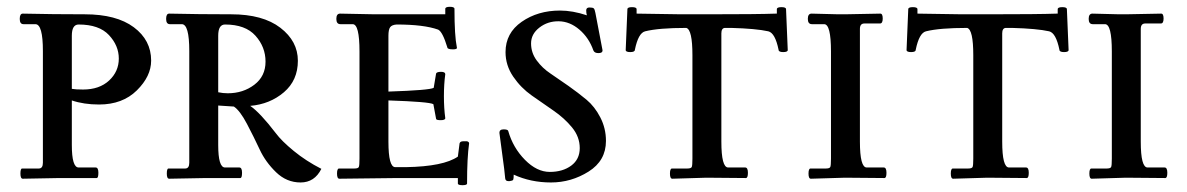

<svg xmlns="http://www.w3.org/2000/svg" viewBox="-20 -523 3487 564"><path d="M154 0 47 2Q40 2 40 -13Q40 -28 45 -28H94Q106 -28 106 -45V-373Q106 -452 84 -452H49Q38 -452 38 -467.5Q38 -483 47 -483Q136 -481 229 -481Q322 -481 373 -443Q424 -405 424 -345Q424 -299 382 -257.5Q340 -216 271 -216Q226 -216 191 -228V-97Q191 -31 211 -31H261Q269 -31 269 -15.5Q269 0 264 0ZM211 -451Q191 -451 191 -418V-262Q202 -260 224 -260Q272 -260 300.5 -286.5Q329 -313 329 -351Q329 -389 300 -420Q271 -451 211 -451Z M584 0 477 2Q470 2 470 -13Q470 -28 475 -28H524Q536 -28 536 -45V-373Q536 -452 514 -452H479Q468 -452 468 -467.5Q468 -483 477 -483Q566 -481 659 -481Q752 -481 803.5 -441.5Q855 -402 855 -344.5Q855 -287 814 -252Q773 -217 715 -212Q744 -192 790 -132Q807 -109 843 -79.5Q879 -50 924 -27Q904 13 863 13Q822 13 791 -17Q760 -47 743 -83.5Q726 -120 705.5 -159Q685 -198 667 -210L621 -213V-97Q621 -31 641 -31H683Q691 -31 691 -15.5Q691 0 686 0ZM641 -451Q621 -451 621 -418V-252Q635 -249 649 -249Q694 -249 727 -274Q760 -299 760 -342Q760 -385 730.5 -418Q701 -451 641 -451Z M979 -483 1081 -481H1288V-497Q1288 -503 1301.5 -503Q1315 -503 1315 -497Q1315 -418 1322 -384Q1324 -378 1311 -378Q1294 -378 1294 -384Q1280 -430 1267 -436Q1225 -451 1145 -451Q1131 -450 1126 -443Q1121 -436 1121 -418V-254Q1242 -258 1254 -265L1261 -307Q1263 -312 1275.5 -312Q1288 -312 1288 -305Q1284 -276 1284 -240.5Q1284 -205 1288 -176Q1288 -170 1274.5 -170Q1261 -170 1261 -174L1253 -217Q1241 -224 1121 -228V-107Q1121 -32 1141 -32H1173Q1283 -34 1325 -63L1330 -102Q1332 -108 1340.5 -108Q1349 -108 1352 -108Q1358 -106 1358 -102Q1352 -60 1352 16Q1352 21 1338.5 21Q1325 21 1325 16V0H1147L977 2Q970 2 970 -13Q970 -28 976 -28H1021Q1032 -28 1034 -32.5Q1036 -37 1036 -57V-372Q1036 -452 1016 -452H980Q968 -452 968 -467.5Q968 -483 979 -483Z M1729 -485 1750 -375Q1750 -367 1738 -367Q1726 -367 1723 -375Q1710 -412 1682 -436Q1654 -460 1621.5 -460.5Q1589 -461 1564.5 -442Q1540 -423 1540 -395.5Q1540 -368 1556.5 -345.5Q1573 -323 1597 -307Q1621 -291 1650 -270.5Q1679 -250 1703 -230Q1727 -210 1743.5 -178Q1760 -146 1760 -109Q1760 -51 1709 -19Q1658 13 1598.5 13Q1539 13 1489 -10Q1489 2 1487.5 5Q1486 8 1477 9H1473Q1465 9 1464 1Q1462 -23 1456 -65Q1450 -107 1447 -133Q1447 -143 1459.5 -143Q1472 -143 1473 -138Q1487 -89 1522 -53.5Q1557 -18 1595 -18Q1633 -18 1658 -36.5Q1683 -55 1683 -88Q1683 -121 1660.5 -148.5Q1638 -176 1606 -198Q1574 -220 1542 -242.5Q1510 -265 1487.5 -298Q1465 -331 1465 -370Q1465 -426 1512.5 -459Q1560 -492 1625 -492Q1662 -492 1704 -478Q1702 -484 1702 -492.5Q1702 -501 1711.5 -501Q1721 -501 1724 -498.5Q1727 -496 1729 -485Z M2294 -376Q2294 -370 2280.5 -370Q2267 -370 2267 -377Q2257 -426 2237 -431Q2201 -439 2128 -441H2109Q2099 -440 2099 -425V-107Q2099 -31 2119 -31H2169Q2177 -31 2177 -15.5Q2177 0 2171 0L2055 -1L1955 2Q1948 2 1948 -13Q1948 -28 1954 -28H1999Q2010 -28 2012 -32.5Q2014 -37 2014 -57V-361Q2014 -436 1996 -441Q1915 -441 1875 -431Q1855 -426 1845 -377Q1845 -370 1831.5 -370Q1818 -370 1818 -376L1823 -496Q1823 -502 1836.5 -502Q1850 -502 1850 -496V-483Q1850 -483 1981 -481H2055Q2207 -481 2259 -483H2262V-496Q2262 -502 2275.5 -502Q2289 -502 2289 -496Z M2364 -483 2443 -481Q2454 -481 2462 -481L2566 -483Q2573 -483 2573 -468.5Q2573 -454 2565 -454H2519Q2506 -454 2506 -438V-107Q2506 -31 2526 -31H2576Q2584 -31 2584 -15.5Q2584 0 2578 0L2462 -1L2362 2Q2355 2 2355 -13Q2355 -28 2361 -28H2406Q2417 -28 2419 -32.5Q2421 -37 2421 -57V-372Q2421 -452 2401 -452H2365Q2353 -452 2353 -467.5Q2353 -483 2364 -483Z M3119 -376Q3119 -370 3105.5 -370Q3092 -370 3092 -377Q3082 -426 3062 -431Q3026 -439 2953 -441H2934Q2924 -440 2924 -425V-107Q2924 -31 2944 -31H2994Q3002 -31 3002 -15.5Q3002 0 2996 0L2880 -1L2780 2Q2773 2 2773 -13Q2773 -28 2779 -28H2824Q2835 -28 2837 -32.5Q2839 -37 2839 -57V-361Q2839 -436 2821 -441Q2740 -441 2700 -431Q2680 -426 2670 -377Q2670 -370 2656.5 -370Q2643 -370 2643 -376L2648 -496Q2648 -502 2661.5 -502Q2675 -502 2675 -496V-483Q2675 -483 2806 -481H2880Q3032 -481 3084 -483H3087V-496Q3087 -502 3100.5 -502Q3114 -502 3114 -496Z M3189 -483 3268 -481Q3279 -481 3287 -481L3391 -483Q3398 -483 3398 -468.5Q3398 -454 3390 -454H3344Q3331 -454 3331 -438V-107Q3331 -31 3351 -31H3401Q3409 -31 3409 -15.5Q3409 0 3403 0L3287 -1L3187 2Q3180 2 3180 -13Q3180 -28 3186 -28H3231Q3242 -28 3244 -32.5Q3246 -37 3246 -57V-372Q3246 -452 3226 -452H3190Q3178 -452 3178 -467.5Q3178 -483 3189 -483Z"/></svg>

Font: Sedan SC
Style: Regular
Weight: 400
Designer: Sebastian Salazar
Foundry: Sebastian Salazar
Version: Version 1.001